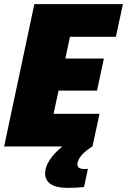

<svg xmlns="http://www.w3.org/2000/svg" viewBox="-28 -708 614 928"><path d="M310 -530 288 -425H474L441 -270H255L231 -158H453L419 0Q392 15 369 39.5Q346 64 346 87Q346 109 382 109L397 108L378 196Q338 200 301 200Q242 200 216 181Q190 162 190 131Q190 99 212 65.5Q234 32 273 0H-8L138 -688H566L532 -530Z"/></svg>

Font: Saira Semi Condensed Black
Style: Italic
Weight: 900
Width: 4
Italic angle: -12°
Designer: Hector Gatti with collaboration of the Omnibus-Type team
Foundry: Omnibus-Type
Version: Version 1.001; ttfautohint (v1.8)